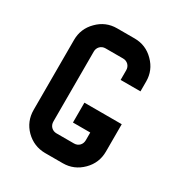

<svg xmlns="http://www.w3.org/2000/svg" viewBox="-169 -838 899 957"><g transform="rotate(30 280.5 -360.0)"><path d="M372.1 -503.9Q372.1 -522.5 372.1 -560.5Q372.1 -578.1 360.4 -590.8Q347.7 -603.5 329.1 -603.5Q295.9 -603.5 228.5 -603.5Q210 -603.5 197.3 -590.8Q185.5 -578.1 185.5 -560.5Q185.5 -425.8 185.5 -158.2Q185.5 -139.6 197.3 -127Q210 -114.3 228.5 -114.3Q261.7 -114.3 329.1 -114.3Q347.7 -114.3 360.4 -127Q372.1 -139.6 372.1 -158.2Q372.1 -172.9 372.1 -202.1Q338.9 -202.1 272.5 -202.1Q272.5 -240.2 272.5 -316.4Q343.8 -316.4 487.3 -316.4Q487.3 -263.7 487.3 -159.2Q487.3 -93.8 441.4 -47.9Q394.5 -1 330.1 -1Q295.9 -1 228.5 -1Q227.5 -1 226.6 -1Q163.1 -2 117.2 -46.9Q71.3 -92.8 71.3 -159.2Q71.3 -293 71.3 -561.5Q71.3 -626 117.2 -671.9Q163.1 -718.8 228.5 -718.8Q261.7 -718.8 329.1 -718.8Q394.5 -718.8 440.4 -671.9Q486.3 -626 486.3 -561.5Q486.3 -542 486.3 -504.9Q448.2 -504.9 372.1 -504.9Q372.1 -503.9 372.1 -503.9Z"/></g></svg>

Font: Via Messena
Style: Regular
Weight: 400
Designer: Edward Sonnex
Version: 1.0